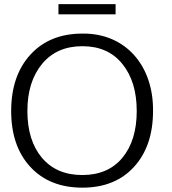

<svg xmlns="http://www.w3.org/2000/svg" viewBox="-20 -883 821 914"><path d="M530.3 -814.9V-863.3H258.3V-814.9ZM372.1 10.3C475.6 10.3 557.6 -22.5 617.7 -88.4C678.2 -154.3 708.5 -243.2 708.5 -354.5C710.9 -573.2 575.2 -725.6 372.6 -723.1C268.1 -723.1 185.5 -689.5 124.5 -622.6C63.5 -555.7 33.2 -466.3 33.2 -354.5C33.2 -243.2 63.5 -154.3 124.5 -88.4C185.5 -22.5 268.1 10.3 372.1 10.3ZM371.6 -49.8C290 -49.8 226.1 -77.1 179.7 -131.8C133.3 -187 110.4 -261.2 110.4 -354.5C110.4 -447.8 133.8 -522.5 180.2 -578.6C226.6 -634.8 290.5 -663.1 372.1 -663.1C453.1 -663.1 516.6 -635.3 562 -579.1C607.9 -522.9 630.9 -448.2 630.9 -354.5C630.9 -260.7 607.9 -186.5 562.5 -131.8C517.1 -77.1 453.1 -49.8 371.6 -49.8Z"/></svg>

Font: Ride Light
Style: Regular
Weight: 300
Version: Version 3.000